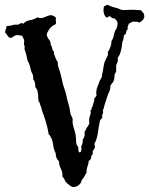

<svg xmlns="http://www.w3.org/2000/svg" viewBox="-34 -796 601 773"><path d="M497.1 -756.8 534.2 -754.9Q536.1 -750 541.5 -745.6Q546.9 -741.2 546.9 -729Q546.9 -716.8 527.3 -705.1Q519.5 -709 515.1 -708.5Q510.7 -708 501 -709L485.4 -701.2Q483.4 -695.3 481 -690.9Q478.5 -686.5 480.5 -678.7Q475.6 -674.8 474.6 -669.9Q473.6 -665 471.7 -658.2Q465.8 -656.2 464.8 -652.3Q462.9 -631.8 459 -629.9Q454.1 -579.1 440.4 -564.5V-546.9Q436.5 -544.9 436.5 -540.5Q436.5 -536.1 433.6 -534.2V-506.8Q426.8 -499 426.8 -488.8Q426.8 -478.5 423.8 -471.2Q420.9 -463.9 416.5 -459.5Q412.1 -455.1 410.2 -450.2Q411.1 -438.5 405.8 -427.2Q400.4 -416 396.5 -403.3Q392.6 -390.6 388.7 -378.9Q384.8 -367.2 384.3 -362.3Q383.8 -357.4 379.9 -352.5Q382.8 -342.8 379.4 -337.4Q376 -332 377.9 -321.3Q374 -319.3 368.2 -309.6Q363.3 -285.2 359.9 -260.3Q356.4 -235.4 345.7 -216.8Q350.6 -204.1 345.7 -197.3Q340.8 -190.4 338.9 -185.5Q340.8 -175.8 336.4 -171.9Q332 -168 333 -158.2Q330.1 -156.2 329.1 -152.8Q328.1 -149.4 323.2 -149.4Q323.2 -138.7 318.4 -126Q313.5 -113.3 314.5 -100.6Q310.5 -95.7 308.6 -90.8L302.7 -80.1Q293.9 -71.3 293.5 -65.9Q293 -60.5 288.1 -55.7Q283.2 -50.8 282.7 -50.8Q282.2 -50.8 279.8 -48.3Q277.3 -45.9 267.1 -43.5Q256.8 -41 245.1 -50.8Q228.5 -63.5 226.6 -70.8Q224.6 -78.1 216.8 -85.9Q219.7 -98.6 211.4 -115.7Q203.1 -132.8 204.1 -142.6Q203.1 -147.5 201.2 -149.4Q189.5 -161.1 190.4 -178.7Q182.6 -193.4 180.2 -211.9Q177.7 -230.5 172.9 -239.3Q168 -248 166.5 -251Q165 -253.9 162.1 -254.9Q158.2 -280.3 150.9 -304.7Q143.6 -329.1 142.1 -332Q140.6 -335 138.2 -341.3Q135.7 -347.7 133.8 -356.4Q131.8 -365.2 128.9 -371.6Q126 -377.9 126 -381.8Q126 -385.7 120.1 -386.7Q123 -388.7 121.6 -392.1Q120.1 -395.5 120.1 -399.4Q120.1 -434.6 108.4 -444.3Q108.4 -467.8 99.6 -476.6Q100.6 -492.2 95.7 -500Q90.8 -507.8 88.9 -520Q86.9 -532.2 83 -539.6Q79.1 -546.9 77.1 -552.2Q75.2 -557.6 74.2 -564Q73.2 -570.3 71.8 -576.2Q70.3 -582 68.4 -587.4Q66.4 -592.8 65.4 -596.2Q64.5 -599.6 64.9 -603Q65.4 -606.4 65.4 -609.4Q61.5 -617.2 62.5 -620.6Q63.5 -624 63.5 -627.9Q63.5 -636.7 61 -640.1Q58.6 -643.6 54.7 -652.3Q46.9 -653.3 40.5 -654.3Q34.2 -655.3 28.8 -653.8Q23.4 -652.3 19.5 -648.4Q15.6 -644.5 9.3 -643.6Q2.9 -642.6 -2.4 -650.9Q-7.8 -659.2 -13.7 -666Q-13.7 -668.9 -6.8 -691.4Q5.9 -691.4 16.6 -694.8Q27.3 -698.2 37.1 -696.3Q43 -698.2 48.3 -701.7Q53.7 -705.1 59.6 -700.2Q69.3 -711.9 86.9 -714.8Q104.5 -717.8 117.2 -726.6Q128.9 -718.8 148.4 -728Q168 -737.3 176.8 -733.9Q185.5 -730.5 189 -727.1Q192.4 -723.6 190.4 -714.8Q194.3 -699.2 187.5 -697.3Q167 -688.5 156.2 -664.1Q149.4 -652.3 167 -631.8Q168 -627 169.4 -624Q170.9 -621.1 169.9 -615.2Q174.8 -610.4 176.3 -601.1Q177.7 -591.8 183.6 -587.9Q181.6 -583 184.1 -577.1Q186.5 -571.3 189.9 -562Q193.4 -552.7 199.2 -544.9Q197.3 -537.1 200.2 -528.8Q203.1 -520.5 207 -508.3Q210.9 -496.1 215.8 -473.1Q220.7 -450.2 223.6 -443.4Q226.6 -436.5 229.5 -426.3Q232.4 -416 234.9 -403.3Q237.3 -390.6 241.2 -379.9L244.1 -368.2Q246.1 -362.3 247.6 -351.1Q249 -339.8 251 -334.5Q252.9 -329.1 254.9 -326.7Q256.8 -324.2 257.8 -320.3Q258.8 -316.4 258.3 -310.1Q257.8 -303.7 259.3 -295.4Q260.7 -287.1 264.6 -275.4Q268.6 -263.7 270.5 -251.5Q272.5 -239.3 272.5 -226.1Q272.5 -212.9 281.2 -204.1V-199.2Q281.2 -182.6 286.1 -182.6Q291 -181.6 293 -190.4Q294.9 -199.2 293 -207Q300.8 -220.7 298.8 -232.4Q300.8 -237.3 302.7 -240.2Q304.7 -243.2 306.2 -247.6Q307.6 -252 306.6 -257.3Q305.7 -262.7 307.6 -267.6Q313.5 -275.4 313.5 -277.8Q313.5 -280.3 315.9 -282.7Q318.4 -285.2 320.8 -289.1Q323.2 -293 324.7 -296.9Q326.2 -300.8 325.2 -305.7Q324.2 -310.5 325.2 -317.9Q326.2 -325.2 329.6 -334Q333 -342.8 330.1 -352.5Q335 -353.5 335 -359.4Q335 -365.2 338.9 -367.2Q339.8 -376 342.8 -382.3Q345.7 -388.7 345.7 -399.4L354.5 -410.2Q351.6 -430.7 358.4 -446.8Q365.2 -462.9 365.7 -466.3Q366.2 -469.7 371.6 -478Q377 -486.3 376.5 -490.7Q376 -495.1 377.9 -500.5Q379.9 -505.9 381.3 -517.1Q382.8 -528.3 384.8 -538.1Q386.7 -547.9 400.4 -574.2V-586.9Q415 -609.4 415 -631.8Q421.9 -639.6 424.8 -656.2Q427.7 -672.9 434.6 -679.7Q436.5 -684.6 436.5 -686Q436.5 -687.5 438.5 -693.4Q440.4 -699.2 437.5 -710.9Q429.7 -718.8 428.7 -720.2Q427.7 -721.7 420.9 -722.7Q414.1 -723.6 414.1 -726.1Q414.1 -728.5 408.7 -730Q403.3 -731.4 401.4 -728Q399.4 -724.6 394.5 -725.6Q377.9 -740.2 384.8 -771.5Q387.7 -769.5 391.1 -772.9Q394.5 -776.4 397.5 -776.4Q400.4 -776.4 404.3 -774.4Q408.2 -772.5 414.1 -770Q419.9 -767.6 426.3 -766.1Q432.6 -764.6 438 -763.2Q443.4 -761.7 446.3 -759.8Q449.2 -757.8 456.5 -756.3Q463.9 -754.9 475.1 -755.9Q486.3 -756.8 497.1 -756.8Z"/></svg>

Font: Mountains of Christmas
Style: Bold
Weight: 700
Designer: Crystal Kluge
Foundry: Font Diner, Inc DBA Tart Workshop
Version: Version 1.002